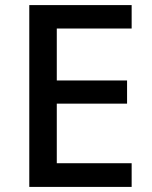

<svg xmlns="http://www.w3.org/2000/svg" viewBox="-20 -734 597 754"><path d="M497 0H95V-714H497V-622H203V-418H479V-327H203V-93H497Z"/></svg>

Font: Noto Sans Sinhala UI Medium
Style: Regular
Weight: 500
Designer: Jelle Bosma - Monotype Design Team
Foundry: Monotype Imaging Inc.
Version: Version 2.006; ttfautohint (v1.8.4.7-5d5b)